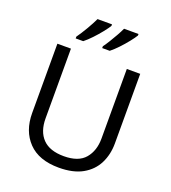

<svg xmlns="http://www.w3.org/2000/svg" viewBox="-167 -1066 1064 1198"><g transform="rotate(20 365.5 -467.0)"><path d="M640 -252Q640 -178 610 -118.5Q580 -59 518.5 -24.5Q457 10 362 10Q229 10 159.5 -62.5Q90 -135 90 -254V-714H180V-251Q180 -164 226.5 -116Q273 -68 367 -68Q464 -68 507.5 -119.5Q551 -171 551 -252V-714H640ZM545 -934Q535 -917 512 -888Q489 -859 462 -830.5Q435 -802 412 -784H362V-796Q376 -815 392 -841Q408 -867 423.5 -894.5Q439 -922 449 -944H545ZM369 -934Q359 -917 336 -888Q313 -859 286 -830.5Q259 -802 236 -784H186V-796Q207 -825 232 -867.5Q257 -910 273 -944H369Z"/></g></svg>

Font: Noto Sans SignWriting
Style: Regular
Weight: 400
Designer: Monotype Design Team
Foundry: Monotype Imaging Inc.
Version: Version 2.004; ttfautohint (v1.8.4.7-5d5b)